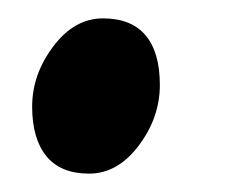

<svg xmlns="http://www.w3.org/2000/svg" viewBox="-20 -174 258 209"><path d="M15 -58Q15 -93 38 -123.5Q61 -154 92 -154Q123 -154 138.5 -135.5Q154 -117 154 -81.5Q154 -46 131 -15.5Q108 15 77 15Q46 15 30.5 -4Q15 -23 15 -58Z"/></svg>

Font: Andada
Style: Bold Italic
Weight: 700
Italic angle: -8.29999°
Designer: Carolina Giovagnoli
Foundry: Carolina Giovagnoli
Version: Version 1.003